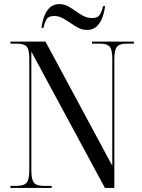

<svg xmlns="http://www.w3.org/2000/svg" viewBox="-20 -917 695 937"><path d="M31 0V-10H61Q97 -10 110 -25.5Q123 -41 123 -86V-631Q123 -674 110.5 -689Q98 -704 64 -704H31V-714H202L528 -108V-630Q528 -674 515.5 -689Q503 -704 469 -704H429V-714H633V-704H597Q563 -704 550.5 -688.5Q538 -673 538 -629V0H492L133 -665V-86Q133 -41 145.5 -25.5Q158 -10 192 -10H232V0ZM405 -771Q381 -771 361.5 -781.5Q342 -792 323.5 -805Q305 -818 285.5 -828.5Q266 -839 244 -839Q217 -839 207.5 -823Q198 -807 192 -781H182Q186 -810 195.5 -836.5Q205 -863 223 -880Q241 -897 270 -897Q293 -897 312 -886.5Q331 -876 349 -863Q367 -850 386.5 -839.5Q406 -829 430 -829Q457 -829 467 -845Q477 -861 483 -887H493Q489 -858 479.5 -831.5Q470 -805 452 -788Q434 -771 405 -771Z"/></svg>

Font: Noto Serif Display Condensed
Style: Regular
Weight: 400
Width: 3
Designer: Monotype Design Team
Foundry: Monotype Imaging Inc.
Version: Version 2.009